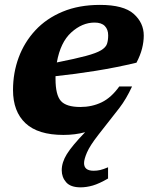

<svg xmlns="http://www.w3.org/2000/svg" viewBox="-20 -552 634 804"><path d="M480 -100 391.5 13Q356.5 58 344.2 86.5Q332 115 332 131Q332 163 372 163Q386.5 163 399.5 160Q412.5 157 432.5 148.5V195.5Q395.5 217 368.8 224.8Q342 232.5 317.5 232.5Q275.5 232.5 257 211.2Q238.5 190 238.5 161Q238.5 128 260 93.2Q281.5 58.5 336.5 1.5Q295 13 245.5 13Q139 13 86.8 -36Q34.5 -85 34.5 -175Q34.5 -247 58.2 -311.2Q82 -375.5 128.2 -425.2Q174.5 -475 242.5 -503.2Q310.5 -531.5 398.5 -531.5Q497.5 -531.5 539.8 -494Q582 -456.5 582 -403Q582 -377 574.8 -348.5Q567.5 -320 551.5 -289.5Q468.5 -269.5 381.2 -255.5Q294 -241.5 212.5 -233Q212.5 -227.5 212.5 -221.5Q212.5 -154.5 235 -129.2Q257.5 -104 316.5 -104Q365 -104 405.5 -123.5Q446 -143 479.5 -190H533Q508.5 -137 480 -100ZM376 -457.5Q324 -457.5 278.5 -416.2Q233 -375 218 -290.5Q296 -306 339.8 -317.8Q383.5 -329.5 403.2 -341.5Q423 -353.5 428 -368.2Q433 -383 433 -404Q433 -428.5 419 -443Q405 -457.5 376 -457.5Z"/></svg>

Font: Newsreader Caption
Style: Bold Italic
Weight: 700
Italic angle: -17°
Designer: Hugues Gentile
Foundry: Production Type
Version: Version 1.001